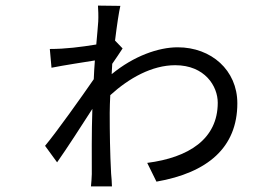

<svg xmlns="http://www.w3.org/2000/svg" viewBox="-20 -635 996 686"><path d="M391 -490C398 -547 405 -593 410 -614L330 -615C331 -605 332 -575 331 -558C330 -541 327 -511 324 -476C269 -467 214 -460 158 -460L164 -393C209 -402 282 -413 319 -419C317 -396 316 -373 315 -352C273 -291 182 -163 141 -114L184 -55C220 -106 272 -187 310 -246C307 -161 308 -68 308 -13C308 -2 306 20 305 31H380C380 17 378 -2 377 -15C373 -88 372 -163 372 -232C372 -252 373 -273 374 -295C441 -356 523 -402 606 -402C712 -402 758 -327 758 -268C758 -138 654 -72 506 -53L539 14C722 -18 828 -108 828 -266C828 -384 735 -466 615 -466C546 -466 458 -435 379 -370C380 -382 380 -395 381 -407C395 -427 409 -448 418 -462Z"/></svg>

Font: Kinto Sans
Style: Regular
Weight: 400
Designer: Authors: Ryoko NISHIZUKA  (kana & ideographs); Paul D. Hunt (Latin, Greek & Cyrillic); Wenlong ZHANG  (bopomofo); Sandol
Foundry: Adobe Systems Incorporated, ookami Inc.
Version: Version 0.001